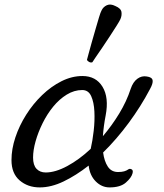

<svg xmlns="http://www.w3.org/2000/svg" viewBox="-20 -809 715 836"><path d="M153 7Q101 7 65.5 -23.5Q30 -54 30 -112Q30 -160 47 -211Q64 -262 94 -309.5Q124 -357 163.5 -395Q203 -433 248 -455.5Q293 -478 339 -478Q398 -478 426.5 -431Q455 -384 440 -306Q431 -260 428 -216Q467 -262 499 -314.5Q531 -367 549 -422Q559 -452 578 -466Q597 -480 619 -476Q642 -473 644.5 -459.5Q647 -446 633 -421Q593 -345 540.5 -274Q488 -203 429 -145Q434 -107 449.5 -83.5Q465 -60 494 -60Q510 -60 520.5 -63Q531 -66 538 -71Q544 -76 552.5 -72Q561 -68 557 -54Q552 -35 528 -14Q504 7 457 7Q423 7 397 -19Q371 -45 366 -88Q311 -45 257 -19Q203 7 153 7ZM179 -58Q221 -58 273 -86Q325 -114 375 -161Q383 -196 388 -239.5Q393 -283 391 -323.5Q389 -364 377 -390.5Q365 -417 338 -417Q303 -417 270.5 -397Q238 -377 211.5 -344.5Q185 -312 165.5 -272.5Q146 -233 135 -194Q124 -155 124 -123Q124 -90 139 -74Q154 -58 179 -58ZM382.2 -538Q375.6 -535.4 368.2 -539.2Q360.8 -543 358.7 -548.7Q359.8 -552.8 365.3 -573.3Q370.8 -593.8 378.9 -622.7Q387 -651.6 395.6 -680.8Q404.1 -710 411 -733.1Q417.9 -756.1 422 -763.1Q429.1 -778.7 445 -786.2Q460.9 -793.6 482.2 -782.8Q506.6 -772.6 508.9 -756.6Q511.2 -740.6 504 -725Q500.5 -717.1 487.8 -697.1Q475.1 -677.1 458.3 -651.2Q441.5 -625.3 424.6 -600.6Q407.7 -575.8 395.7 -558.5Q383.8 -541.2 382.2 -538Z"/></svg>

Font: TsukuhouMincho
Style: Regular
Weight: 400
Designer: Iose
Foundry: Typographish
Version: Version 1.001; ttfautohint (v1.8.3)